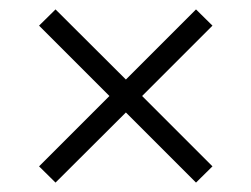

<svg xmlns="http://www.w3.org/2000/svg" viewBox="-20 -584 534 408"><path d="M98 -196 63 -230.5 212.5 -380 63 -529.5 98 -564 247.5 -415 396.5 -564 431.5 -529.5 282 -380 431.5 -230.5 396.5 -196 247.5 -345Z"/></svg>

Font: Encode Sans Condensed Thin Light
Style: Regular
Weight: 300
Version: Version 3.002